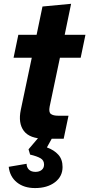

<svg xmlns="http://www.w3.org/2000/svg" viewBox="-20 -716 461 991"><path d="M211.6 0Q133.6 0 103.2 -40.1Q72.9 -80.1 87.4 -149.4L144 -417.9H50L74.6 -536.3H168.9L199.3 -682.4L347 -696.4L313.9 -536.3H421L396.4 -417.9H289.3L236.3 -166Q230.6 -137 242.5 -127.9Q254.4 -118.7 280.9 -118.7H333.6L308.7 0ZM160.9 254.7Q103.7 254.7 67.2 225.3Q30.7 195.9 25 145L117.3 129.4Q117.4 147.3 129.1 159.2Q140.9 171.1 163.1 171.1Q182.9 171.1 195.1 161.1Q207.4 151.1 207.4 133.3Q207.4 111.4 189.2 100.9Q171 90.3 135.4 81.9L127.3 54.6L190.4 -19.6L254.6 -13.7L222.1 44.9Q258.9 58.1 280.9 82.4Q302.9 106.6 302.9 146.1Q302.9 194.9 263.4 224.8Q223.9 254.7 160.9 254.7Z"/></svg>

Font: Mona Sans ExtraLight
Style: Italic
Weight: 200
Italic angle: -11.6951°
Designer: Deni Anggara
Foundry: GitHub
Version: Version 2.000